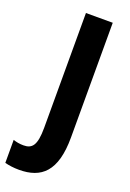

<svg xmlns="http://www.w3.org/2000/svg" viewBox="-236 -773 709 1050"><g transform="rotate(20 118.5 -248.5)"><path d="M21 217C150 217 228 152 228 -47V-714H72V-46C72 57 48 83 -2 83C-25 83 -45 79 -62 73V207C-38 213 -11 217 21 217Z"/></g></svg>

Font: Noto Sans Sinhala UI Condensed ExtraBold
Style: Regular
Weight: 800
Width: 3
Designer: Jelle Bosma - Monotype Design Team
Foundry: Monotype Imaging Inc.
Version: Version 2.006